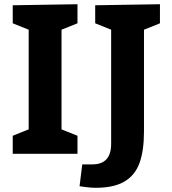

<svg xmlns="http://www.w3.org/2000/svg" viewBox="-20 -725 809 905"><path d="M40 -85 115.2 -115.2V-585L40 -615.2V-700.2L345.2 -705.1V-615.2L270 -585V-115.2L345.2 -85V0H40ZM430.7 160.2Q410.6 160.2 386.2 157Q361.8 153.8 355 152.8L367.7 49.8H415.5Q503.4 49.8 503.9 -45.9V-585L428.7 -615.2V-700.2L733.9 -705.1V-615.2L658.7 -585V-106Q658.7 -15.1 637.7 43Q616.7 101.1 566.7 130.6Q516.6 160.2 430.7 160.2Z"/></svg>

Font: Kadwa
Style: Regular
Weight: 400
Designer: Sol Matas
Foundry: Sol Matas
Version: Version 1.000;PS 001.000;hotconv 1.0.70;makeotf.lib2.5.58329